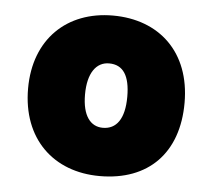

<svg xmlns="http://www.w3.org/2000/svg" viewBox="-40 -589 600 540"><g transform="rotate(5 259.5 -319.5)"><path d="M260 -93C397 -93 480 -177 480 -319C480 -462 389 -546 258 -546C129 -546 38 -461 38 -321C38 -179 129 -93 260 -93ZM257 -229C222 -229 199 -258 199 -318C199 -379 223 -411 259 -411C299 -411 318 -381 318 -322C318 -259 295 -229 257 -229Z"/></g></svg>

Font: Noto Sans Condensed Black
Style: Regular
Weight: 900
Width: 3
Designer: Monotype Design Team
Foundry: Monotype Imaging Inc.
Version: Version 2.013